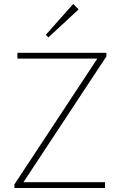

<svg xmlns="http://www.w3.org/2000/svg" viewBox="-20 -940 605 960"><path d="M52 -18 474 -658H512L90 -18ZM52 0V-18L78 -29H505V0ZM67 -647V-676H512V-658L485 -647ZM222 -753 209 -766 346 -920 373 -893Z"/></svg>

Font: Outfit Thin
Style: Regular
Weight: 100
Designer: Rodrigo Fuenzalida
Foundry: fragTYPE
Version: Version 1.100;gftools[0.9.27]